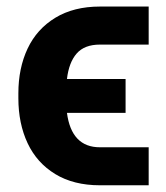

<svg xmlns="http://www.w3.org/2000/svg" viewBox="-20 -550 500 577"><path d="M426.8 -107.4V6.8H280.3Q201.2 6.8 146 -26.9Q90.8 -60.5 63 -119.6Q35.2 -178.7 35.2 -254.9V-269.5Q35.2 -345.2 63 -404.1Q90.8 -462.9 146.2 -496.6Q201.7 -530.3 280.3 -530.3H426.8V-416H280.3Q233.9 -416 210.4 -389.2Q187 -362.3 181.2 -312.5H357.4V-210.9H181.2Q194.8 -107.4 280.3 -107.4Z"/></svg>

Font: Pretendard GOV
Style: Bold
Weight: 700
Designer: Base glyphs from Inter by Rasmus Andersson; Hangeul glyphs from Noto Sans CJK(Source Han Sans) by Jang Soo-young and Kan
Foundry: Kil Hyung-jin
Version: Version 1.309